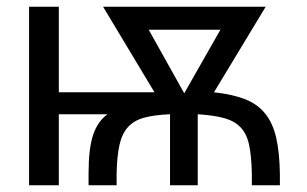

<svg xmlns="http://www.w3.org/2000/svg" viewBox="-20 -548 907 568"><path d="M66 0V-528H154V-275H437L285 -528H766L613 -275Q668 -269 705 -254.5Q742 -240 764.5 -212Q787 -184 797 -141Q807 -98 808 -34V0H725V-34Q724 -86 717 -119Q710 -152 692 -171Q674 -190 643.5 -198.5Q613 -207 565 -210V0H483V-210Q437 -208 407 -200Q377 -192 359 -172.5Q341 -153 333.5 -119.5Q326 -86 325 -34V0H242V-34Q242 -109 255.5 -149Q269 -189 298 -210H154V0ZM632 -460H420L525 -272Z"/></svg>

Font: Libra Sans
Style: Regular
Weight: 400
Foundry: Context Ltd
Version: Version 1.000; ttfautohint (v1.3)